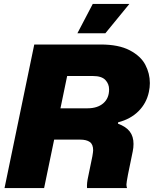

<svg xmlns="http://www.w3.org/2000/svg" viewBox="-20 -955 781 975"><path d="M154 -729H491Q583 -729 639 -699.5Q695 -670 718 -626Q741 -582 741 -533Q741 -511 736 -488Q724 -431 683.5 -390.5Q643 -350 580 -334L579 -327Q620 -312 639 -287Q658 -262 658 -224Q658 -205 654 -186L630 -69Q622 -27 622 -18Q622 -9 625 0H422Q420 -24 428 -59L449 -161Q453 -185 453 -192Q453 -222 436 -234Q419 -246 387 -246H255L204 0H3ZM424 -405Q475 -405 504.5 -430.5Q534 -456 534 -501Q534 -529 515 -549Q496 -569 452 -569H321L287 -405ZM451 -935H637L515 -786H373Z"/></svg>

Font: Mona Sans Black
Style: Italic
Weight: 900
Italic angle: -11.7°
Designer: Deni Anggara
Foundry: GitHub
Version: Version 2.000